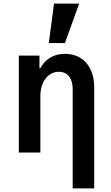

<svg xmlns="http://www.w3.org/2000/svg" viewBox="-20 -850 620 1070"><path d="M85 0H205V-315C205 -394 248 -450 308 -450C356 -450 385 -414 385 -355V200H505V-365C505 -477 441 -550 342 -550C280 -550 232 -521 204 -469H200V-540H85ZM421 -830H281L252 -610H342Z"/></svg>

Font: CommitMono-dimboump
Style: Bold
Weight: 700
Monospace: yes
Designer: Eigil Nikolajsen
Foundry: Eigil Nikolajsen
Version: Version 1.143